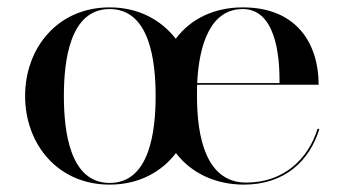

<svg xmlns="http://www.w3.org/2000/svg" viewBox="-20 -490 927 520"><path d="M48 -230C48 -100 136 10 277 10C355 10 417 -23.5 456.5 -75.5C498.5 -20.5 564.5 10 640.5 10C751.5 10 819 -55 845 -141H840C815 -60 749 4.5 647 4.5C539 4.5 513.5 -116 513.5 -230C513.5 -240 513.5 -250.5 514 -260.5H843C843 -369.5 785.5 -470 637.5 -470C561.5 -470 497 -440 456 -385C416 -436.5 354.5 -470 277 -470C136 -470 48 -360 48 -230ZM153 -230C153 -324 168.5 -465.5 277 -465.5C386 -465.5 401.5 -324 401.5 -230C401.5 -136 386 5.5 277 5.5C168.5 5.5 153 -136 153 -230ZM637.5 -465.5C725.5 -465.5 738 -341.5 737 -265H514C519 -367.5 549 -465.5 637.5 -465.5Z"/></svg>

Font: Bodoni* 36pt
Style: Regular
Weight: 400
Version: Version 2.3